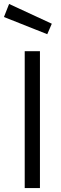

<svg xmlns="http://www.w3.org/2000/svg" viewBox="-40 -951 306 971"><path d="M85 0V-692H162V0ZM6 -931 222 -831 199 -778 -20 -865Z"/></svg>

Font: Titillium Web
Style: Regular
Weight: 400
Version: Version 1.001;PS 57.000;hotconv 1.0.70;makeotf.lib2.5.55311